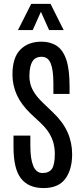

<svg xmlns="http://www.w3.org/2000/svg" viewBox="-20 -955 419 985"><path d="M203.6 9.8Q126 9.8 87.6 -39.6Q49.3 -88.9 49.3 -200.7V-259.3H135.7V-206.5Q135.7 -139.2 150.9 -103.3Q166 -67.4 198.2 -67.4Q231.4 -67.4 246.3 -88.6Q261.2 -109.9 261.2 -165.5Q261.2 -191.9 255.1 -217.8Q249 -243.7 233.6 -269.5Q218.3 -295.4 189.9 -322.8L136.7 -372.6Q88.9 -418.5 66.4 -468Q43.9 -517.6 43.9 -573.2Q43.9 -659.2 84.2 -700.2Q124.5 -741.2 192.9 -741.2Q238.3 -741.2 270.8 -720Q303.2 -698.7 320.1 -648.9Q336.9 -599.1 336.9 -512.7V-473.1H253.9V-527.3Q253.9 -595.7 240.2 -629.6Q226.6 -663.6 193.8 -663.6Q161.1 -663.6 146.5 -640.1Q131.8 -616.7 130.9 -568.8Q130.4 -545.9 136.2 -523.4Q142.1 -501 157.2 -477.8Q172.4 -454.6 199.2 -428.7L251 -378.9Q302.7 -330.1 326.4 -276.9Q350.1 -223.6 350.1 -164.1Q350.1 -84.5 314.7 -37.4Q279.3 9.8 203.6 9.8ZM72.3 -800.8 140.1 -935.1H239.3L306.6 -800.8H231.9L189.9 -894.5L147.9 -800.8Z"/></svg>

Font: AntonioLight
Style: Regular
Weight: 300
Designer: Vernon Adams
Foundry: Vernon Adams
Version: Version 1.002